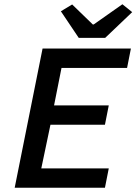

<svg xmlns="http://www.w3.org/2000/svg" viewBox="-20 -882 641 902"><path d="M49 0 180 -654H595L577 -563H269L234 -387H491L473 -296H217L174 -91H491L473 0ZM350 -704 266 -829 319 -861 416 -767H420L555 -862L601 -825L474 -704Z"/></svg>

Font: Source Code Pro Semibold
Style: Italic
Weight: 600
Italic angle: -11°
Monospace: yes
Designer: Paul D. Hunt, Teo Tuominen
Foundry: Adobe Systems Incorporated
Version: Version 1.050;PS 1.000;hotconv 16.6.51;makeotf.lib2.5.65220